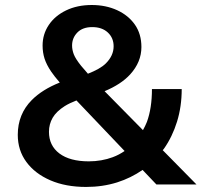

<svg xmlns="http://www.w3.org/2000/svg" viewBox="-20 -722 833 756"><path d="M620.7 -130.6C622.1 -132.6 623.9 -134.2 625.3 -136.1C647.6 -167.7 664.8 -203.4 677.1 -243.1C689.3 -282.7 695.5 -325.4 695.5 -371.3H578.3C578.3 -321 571.6 -277.9 558.5 -242C554.1 -230.2 548.3 -220 542.9 -209.6L391.8 -362.9C434.4 -380.6 468.2 -402.5 492.3 -428.8C522 -461.3 536.8 -497.4 536.8 -536.8C536.8 -571 528.3 -600.3 511.2 -624.9C494 -649.4 470.7 -668.4 441 -682C411.3 -695.5 378.1 -702.3 341.3 -702.3C303.2 -702.3 269.5 -695.2 240.1 -681C210.8 -666.8 188 -647.6 171.9 -623.4C155.7 -599.2 147.7 -572.2 147.7 -542.6C147.7 -524.4 150.3 -507.3 155.4 -491.2C160.6 -475.1 169.3 -458 181.6 -439.9C190.4 -426.9 202.1 -412.3 215.4 -397C169.5 -378.8 132.7 -355.8 105.2 -328.1C68.4 -291 50 -245.3 50 -191.1C50 -150.5 61.3 -114.8 83.9 -84.2C106.5 -53.5 137.9 -29.5 178.3 -12C218.6 5.4 265.5 14.1 319.1 14.1C362.3 14.1 403 8.1 441.1 -3.8C477.7 -15.4 511 -31.9 541.4 -52.9L595.9 4.4H753.7L620.9 -130.5ZM284.6 -594C298.4 -608.2 318 -615.3 343.1 -615.3C369 -615.3 389.4 -608.2 404.6 -594C419.8 -579.8 427.4 -561.7 427.4 -539.8C427.4 -515.2 417.2 -492.8 396.9 -472.5C381 -456.6 356 -443.4 326.2 -431.7C315.4 -443.7 306.4 -454.2 299.1 -463.2C284.6 -481.3 275.1 -496.3 270.5 -508.2C266 -520.2 263.8 -531.6 263.8 -542.7C263.8 -562.7 270.7 -579.8 284.6 -594ZM424.4 -103.2C394.8 -92.2 363.1 -86.7 329.6 -86.7C279.9 -86.7 241.3 -97.1 213.9 -117.7C186.5 -138.4 172.8 -166.8 172.8 -203C172.8 -222.9 177.6 -241.4 187.3 -258.2C197 -274.9 212.8 -290.2 234.7 -304.1C247.3 -312.1 263.3 -319.5 281 -326.5L470.6 -127.4C456.1 -117.6 440.9 -109.3 424.5 -103.3Z"/></svg>

Font: Diatome Semibold
Style: Regular
Weight: 600
Designer: 15.100.17
Foundry: 15.100.17
Version: Version 1.005;Fontself Maker 3.5.8